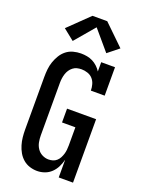

<svg xmlns="http://www.w3.org/2000/svg" viewBox="-179 -1059 858 1149"><g transform="rotate(20 250.0 -485.0)"><path d="M208 8Q184 8 160.5 0.5Q137 -7 118.5 -23Q100 -39 88 -60Q76 -81 69 -104.5Q62 -128 59.5 -152Q57 -176 57 -200V-535Q57 -560 59.5 -584.5Q62 -609 70 -632.5Q78 -656 91 -677.5Q104 -699 123.5 -714.5Q143 -730 167.5 -736.5Q192 -743 216 -743Q236 -743 255 -739.5Q274 -736 291 -727.5Q308 -719 322.5 -705.5Q337 -692 347 -676V-735H435V-554H347Q347 -574 341.5 -593.5Q336 -613 323 -627.5Q310 -642 290.5 -648.5Q271 -655 252 -655Q237 -655 223 -651.5Q209 -648 197.5 -639Q186 -630 178 -618Q170 -606 165.5 -592Q161 -578 159 -563.5Q157 -549 157 -535V-200Q157 -179 161 -157.5Q165 -136 177 -118Q189 -100 208.5 -90Q228 -80 249 -80Q263 -80 276.5 -84Q290 -88 300.5 -97.5Q311 -107 317.5 -119.5Q324 -132 328 -145Q332 -158 333.5 -172Q335 -186 335 -200V-316H250V-404H435V0H344V-113Q338 -89 327 -66.5Q316 -44 298 -26.5Q280 -9 256.5 -0.5Q233 8 208 8ZM143 -796 73 -852 203 -978H297L427 -852L357 -796L250 -922Z"/></g></svg>

Font: Iosevka Slab Semibold
Style: Regular
Weight: 600
Monospace: yes
Designer: Belleve Invis
Foundry: Belleve Invis
Version: Version 11.1.1; ttfautohint (v1.8.3)